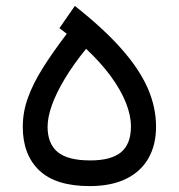

<svg xmlns="http://www.w3.org/2000/svg" viewBox="-20 -630 605 650"><path d="M271.5 -464.8Q321.8 -417.5 355.5 -371.3Q389.2 -325.2 406.2 -282.2Q423.3 -239.3 423.3 -201.7Q423.3 -142.6 389.9 -114.7Q356.4 -86.9 285.6 -86.9Q209.5 -86.9 175.3 -115.2Q141.1 -143.6 141.1 -200.7Q141.1 -232.9 155.5 -273.4Q169.9 -314 198.7 -362.3Q227.5 -410.6 271.5 -464.8ZM233.4 -609.9 181.2 -534.7 206.1 -515.6Q158.2 -452.6 125 -399.9Q91.8 -347.2 74.5 -298.8Q57.1 -250.5 57.1 -200.7Q57.1 -106.4 112.8 -53.2Q168.5 0 283.7 0Q356.4 0 406.5 -24.4Q456.5 -48.8 482.4 -94Q508.3 -139.2 508.3 -201.2Q508.3 -267.6 479.7 -332.3Q451.2 -397 390.6 -465.3Q330.1 -533.7 233.4 -609.9Z"/></svg>

Font: Vazir Variable Regular
Style: Regular
Weight: 400
Designer: Saber Rastikerdar
Foundry: Saber Rastikerdar
Version: Version 30.1.0